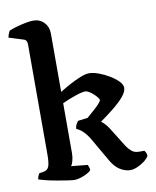

<svg xmlns="http://www.w3.org/2000/svg" viewBox="-88 -868 762 936"><g transform="rotate(-10 293.0 -400.0)"><path d="M205 0Q195 0 172 -3.5Q149 -7 120.5 -12Q92 -17 67.5 -23Q43 -29 31 -33Q31 -41 34.5 -49Q38 -57 41 -62L65 -66Q82 -69 89 -85.5Q96 -102 96 -146V-691Q96 -699 92.5 -706.5Q89 -714 79 -717L8 -739Q10 -751 14 -760Q18 -769 20 -772Q31 -777 53 -783.5Q75 -790 99.5 -795Q124 -800 141 -800Q173 -800 194 -778Q215 -756 215 -723V-434Q239 -449 266.5 -464Q294 -479 320.5 -489.5Q347 -500 364 -500Q384 -500 410.5 -490.5Q437 -481 462 -466Q487 -451 504 -434Q521 -417 521 -401Q521 -382 502.5 -359.5Q484 -337 458.5 -316Q433 -295 411 -279Q389 -263 381 -257Q386 -254 395.5 -245Q405 -236 417 -218L478 -120Q488 -105 502 -93Q516 -81 538 -81H565Q567 -78 571 -71Q575 -64 575 -54Q568 -41 551.5 -28.5Q535 -16 516 -8Q497 0 482 0Q456 0 430.5 -16Q405 -32 386 -66L315 -189Q301 -210 289.5 -221Q278 -232 270 -236.5Q262 -241 256 -244Q256 -255 261.5 -265.5Q267 -276 272 -281L320 -287Q326 -293 338 -303Q350 -313 363 -325Q376 -337 385 -347.5Q394 -358 394 -363Q394 -367 387 -376Q380 -385 369.5 -394.5Q359 -404 348.5 -410Q338 -416 331 -416Q315 -416 281 -404.5Q247 -393 215 -378V-131Q215 -110 210 -93Q205 -76 200 -69L281 -61Q283 -56 285.5 -49Q288 -42 288 -34Q282 -26 266.5 -18Q251 -10 234 -5Q217 0 205 0Z"/></g></svg>

Font: Texturina Medium 12pt SemiBold
Style: Regular
Weight: 600
Version: Version 1.002